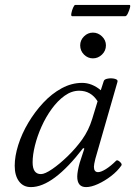

<svg xmlns="http://www.w3.org/2000/svg" viewBox="-20 -750 551 783"><path d="M106 13Q75 13 57.5 -10.5Q40 -34 40 -74Q40 -113 54.5 -159Q69 -205 95.5 -249.5Q122 -294 156.5 -331Q191 -368 231.5 -390Q272 -412 315 -412Q355 -412 391 -382L403 -419Q405 -427 420 -429.5Q435 -432 448.5 -428.5Q462 -425 459 -416L369 -103Q363 -79 363 -70Q363 -48 380 -48Q392 -48 412 -60.5Q432 -73 454 -95Q459 -99 469 -90Q479 -81 475 -75Q459 -52 433 -32Q407 -12 379.5 0.5Q352 13 331 13Q295 13 295 -30Q295 -50 305 -86L324 -144L319 -146Q197 13 106 13ZM147 -40Q163 -40 193 -60.5Q223 -81 256 -113Q289 -145 315 -181Q342 -219 356 -265L378 -337Q351 -380 303 -380Q272 -380 243.5 -359.5Q215 -339 191 -306Q167 -273 149.5 -234Q132 -195 122.5 -156.5Q113 -118 113 -88Q113 -40 147 -40ZM359 -512Q338 -512 322.5 -527.5Q307 -543 307 -565Q307 -586 322.5 -601.5Q338 -617 359 -617Q380 -617 396 -601.5Q412 -586 412 -565Q412 -543 396 -527.5Q380 -512 359 -512ZM274 -684Q269 -684 271 -695.5Q273 -707 278 -718.5Q283 -730 287 -730H508Q513 -730 510 -718.5Q507 -707 501.5 -695.5Q496 -684 491 -684Z"/></svg>

Font: Junicode SmExp
Style: Italic
Weight: 400
Width: 6
Italic angle: -11°
Designer: Peter S. Baker
Version: Version 2.205; ttfautohint (v1.8.4)